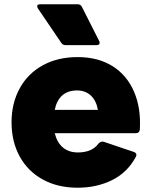

<svg xmlns="http://www.w3.org/2000/svg" viewBox="-20 -825 705 898"><path d="M34 -253Q34 -342 72 -411.5Q110 -481 180 -519.5Q250 -558 343 -558Q439 -558 506.5 -515.5Q574 -473 607 -396Q640 -319 634 -219Q632 -202 615 -202H236Q247 -158 274.5 -135Q302 -112 344 -112Q411 -112 441 -154Q451 -165 465 -162L607 -114Q618 -109 618 -101Q618 -97 615 -91Q576 -18 504 17.5Q432 53 343 53Q250 53 180 14.5Q110 -24 72 -93.5Q34 -163 34 -253ZM340 -402Q298 -402 271.5 -379Q245 -356 236 -311H438Q430 -355 404.5 -378.5Q379 -402 340 -402ZM267 -624 157 -786Q154 -792 154 -796Q154 -805 167 -805H344Q357 -805 363 -793L444 -633Q446 -630 446 -625Q446 -614 433 -614H286Q274 -614 267 -624Z"/></svg>

Font: LINE Seed JP_TTF ExtraBold
Style: Regular
Weight: 800
Designer: LY Corporation & Fontrix & Fontworks
Version: Version 1.015